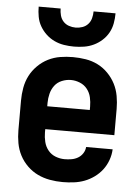

<svg xmlns="http://www.w3.org/2000/svg" viewBox="-53 -786 607 836"><g transform="rotate(5 250.0 -368.0)"><path d="M252 8Q276 8 300.5 5Q325 2 347.5 -6.5Q370 -15 390 -29.5Q410 -44 424.5 -63Q439 -82 447.5 -105.5Q456 -129 457 -153H341Q340 -138 331.5 -125Q323 -112 310 -104.5Q297 -97 282 -94.5Q267 -92 252 -92Q232 -92 212.5 -99.5Q193 -107 180 -123Q167 -139 162 -159.5Q157 -180 157 -200V-215H459V-330Q459 -358 454 -386Q449 -414 436.5 -438.5Q424 -463 404 -483.5Q384 -504 359 -516.5Q334 -529 306 -533.5Q278 -538 250 -538Q222 -538 194.5 -533.5Q167 -529 142 -516.5Q117 -504 96.5 -483.5Q76 -463 63.5 -438.5Q51 -414 46 -386Q41 -358 41 -330V-200Q41 -172 46 -144Q51 -116 64 -91Q77 -66 97.5 -46Q118 -26 143 -14Q168 -2 196 3Q224 8 252 8ZM343 -315H157V-330Q157 -350 162 -370Q167 -390 179 -406Q191 -422 210.5 -430Q230 -438 250 -438Q270 -438 289.5 -430Q309 -422 321.5 -406Q334 -390 338.5 -370Q343 -350 343 -330ZM250 -584Q272 -584 294 -587.5Q316 -591 336 -600.5Q356 -610 372.5 -625Q389 -640 399.5 -659Q410 -678 414 -700Q418 -722 418 -744H322Q322 -729 318 -714Q314 -699 304 -688Q294 -677 279.5 -672Q265 -667 250 -667Q235 -667 220.5 -672Q206 -677 196 -688Q186 -699 182 -714Q178 -729 178 -744H82Q82 -722 86 -700Q90 -678 101 -659Q112 -640 128 -625Q144 -610 164 -600.5Q184 -591 206 -587.5Q228 -584 250 -584Z"/></g></svg>

Font: Iosevka SS09
Style: Bold
Weight: 700
Monospace: yes
Designer: Belleve Invis
Foundry: Belleve Invis
Version: Version 5.2.1; ttfautohint (v1.8.3)